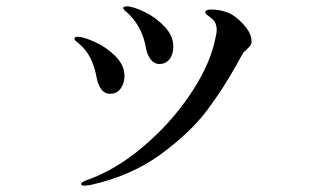

<svg xmlns="http://www.w3.org/2000/svg" viewBox="-20 -554 1040 606"><path d="M441 -400Q431 -464 389 -507Q386 -511 373 -521Q369 -527 369 -528Q369 -534 379 -534Q400 -534 436 -516.5Q472 -499 499.5 -470Q527 -441 527 -407Q527 -382 515 -367Q503 -352 483 -352Q467 -352 456 -366Q445 -380 441 -400ZM236 27Q236 21 255 14Q344 -17 430 -89.5Q516 -162 576.5 -250.5Q637 -339 656 -416Q664 -448 664 -460Q664 -483 648 -496Q643 -500 635.5 -505.5Q628 -511 628 -515Q628 -524 647 -524Q673 -524 697 -515Q722 -506 748 -477.5Q774 -449 774 -424Q774 -416 771 -411.5Q768 -407 760 -399Q750 -391 746 -384Q736 -368 728 -352Q684 -273 632.5 -204.5Q581 -136 488 -67.5Q395 1 265 30L247 32Q236 32 236 27ZM285 -309Q279 -343 265.5 -370.5Q252 -398 225 -420Q215 -427 215 -432Q215 -438 225 -438Q243 -438 279.5 -421.5Q316 -405 344.5 -376.5Q373 -348 373 -314Q373 -293 361.5 -275.5Q350 -258 328 -258Q310 -258 299.5 -272.5Q289 -287 285 -309Z"/></svg>

Font: Shippori Mincho B1 SemiBold
Style: Regular
Weight: 600
Designer: FONTDASU
Foundry: FONTDASU / Google Inc. / but / Adobe
Version: Version 3.110; ttfautohint (v1.8.3)